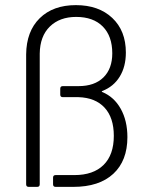

<svg xmlns="http://www.w3.org/2000/svg" viewBox="-20 -729 575 749"><path d="M276 -709Q365 -709 418 -659Q471 -609 471 -524Q471 -469 447 -430Q423 -391 379 -374Q377 -373 377 -372Q377 -371 379 -370Q425 -351 451 -304.5Q477 -258 477 -194Q477 -102 422 -51Q367 0 266 0H197Q187 0 187 -10V-36Q187 -46 197 -46H270Q344 -46 384 -85.5Q424 -125 424 -199Q424 -270 388 -309Q352 -348 286 -350H225Q215 -350 215 -360V-383Q215 -393 225 -393H286Q349 -393 383.5 -427Q418 -461 418 -521Q418 -588 381 -625.5Q344 -663 277 -663Q213 -663 174.5 -625.5Q136 -588 135 -520V-10Q135 0 125 0H92Q82 0 82 -10V-517Q83 -607 135 -658Q187 -709 276 -709Z"/></svg>

Font: Barlow Light
Style: Regular
Weight: 300
Designer: Jeremy Tribby
Foundry: Tribby Type
Version: Version 1.422